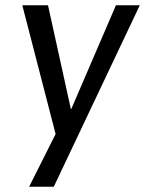

<svg xmlns="http://www.w3.org/2000/svg" viewBox="-20 -504 553 732"><path d="M513 -484H422L252 -89H250L163 -484H65L192 7L91 208H185Z"/></svg>

Font: Gamestation Text
Style: Italic
Weight: 400
Designer: Jonas Hecksher
Foundry: Jonas Hecksher, Playtypeª, e-types AS
Version: Version 1.003